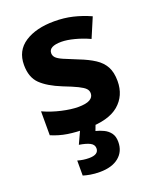

<svg xmlns="http://www.w3.org/2000/svg" viewBox="-147 -645 798 973"><g transform="rotate(-20 252.5 -158.5)"><path d="M463 -163Q463 -84 407.5 -37Q352 10 236 10Q177 10 132.5 3Q88 -4 46 -22V-151Q92 -130 143 -118.5Q194 -107 231 -107Q274 -107 294 -118.5Q314 -130 314 -151Q314 -166 303.5 -177Q293 -188 266.5 -201Q240 -214 191 -233Q119 -262 82 -298Q45 -334 45 -401Q45 -478 105.5 -517.5Q166 -557 264 -557Q317 -557 363.5 -546Q410 -535 457 -514L412 -408Q373 -426 332.5 -436.5Q292 -447 263 -447Q195 -447 195 -410Q195 -396 205 -385.5Q215 -375 241 -363.5Q267 -352 315 -333Q364 -314 397 -292.5Q430 -271 446.5 -240.5Q463 -210 463 -163ZM361 128Q361 180 324 210Q287 240 222 240Q194 240 171 236Q148 232 133 227V146Q163 155 194 155Q246 155 246 121Q246 101 226 90.5Q206 80 168 74L202 0H285L271 37Q292 42 313 52Q334 62 347.5 80Q361 98 361 128Z"/></g></svg>

Font: Noto Sans Oriya
Style: Bold
Weight: 700
Designer: Amélie Bonet and Sol Matas
Foundry: Google LLC
Version: Version 2.006; ttfautohint (v1.8.4.7-5d5b)